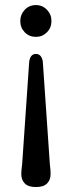

<svg xmlns="http://www.w3.org/2000/svg" viewBox="-20 -594 288 776"><path d="M125 162Q94.5 162 80.2 147.5Q66 133 66 109Q66 102 67 91Q68 80 69.5 70L98 -344.5Q102.5 -376 125 -376Q148 -376 153 -345L181.5 70Q184.5 92 184.5 109Q184.5 133 170.2 147.5Q156 162 125 162ZM125 -573.5Q151.5 -573.5 169.8 -554.5Q188 -535.5 188 -509Q188 -482 169.8 -463.5Q151.5 -445 125 -445Q98 -445 80 -463.5Q62 -482 62 -509Q62 -535.5 80 -554.5Q98 -573.5 125 -573.5Z"/></svg>

Font: Fraunces 144pt SuperSoft
Style: Regular
Weight: 400
Version: Version 1.000;[b76b70a41]